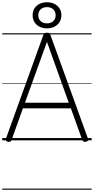

<svg xmlns="http://www.w3.org/2000/svg" viewBox="-20 -1243 832 1701"><path d="M52 13Q37 10 32.5 3Q28 -4 33 -16L363 -930Q367 -943 374 -948Q381 -953 396 -953Q411 -953 417.5 -948Q424 -943 428 -930L759 -16Q764 -4 759.5 3Q755 10 739 13Q725 15 718.5 10.5Q712 6 706 -10L608 -283H183L85 -10Q80 6 73.5 10.5Q67 15 52 13ZM201 -333H589L396 -872ZM396 -992Q359 -992 330 -1006.5Q301 -1021 285 -1047.5Q269 -1074 269 -1108Q269 -1142 285 -1168Q301 -1194 330 -1208.5Q359 -1223 396 -1223Q433 -1223 462 -1208.5Q491 -1194 507.5 -1168Q524 -1142 524 -1108Q524 -1074 507.5 -1047.5Q491 -1021 462 -1006.5Q433 -992 396 -992ZM396 -1036Q431 -1036 452 -1056Q473 -1076 473 -1108Q473 -1140 452 -1160Q431 -1180 396 -1180Q361 -1180 340 -1160Q319 -1140 319 -1108Q319 -1076 340 -1056Q361 -1036 396 -1036ZM0 428H792V438H0ZM0 -20H792V0H0ZM0 -505H792V-500H0ZM0 -948H792V-938H0Z"/></svg>

Font: Playwrite US Modern Guides
Style: Regular
Weight: 400
Designer: Veronika Burian, José Scaglione
Foundry: TypeTogether
Version: Version 1.003